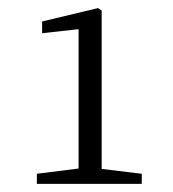

<svg xmlns="http://www.w3.org/2000/svg" viewBox="-20 -919 426 474"><path d="M231 -502V-893L222 -899L84 -866V-837L174 -847V-503L71 -490V-465H330V-490Z"/></svg>

Font: Noto Serif CJK JP Light
Style: Regular
Weight: 300
Designer: Ryoko NISHIZUKA 西塚涼子 (kana & ideographs); Frank Grießhammer (Latin, Greek & Cyrillic); Wenlong ZHANG 张文龙 (bopomofo); San
Foundry: Adobe Systems Incorporated
Version: Version 1.001;PS 1.001;hotconv 16.6.54;makeotf.lib2.5.65590